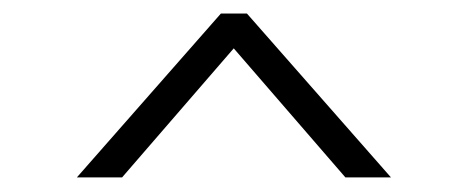

<svg xmlns="http://www.w3.org/2000/svg" viewBox="-20 -860 672 276"><path d="M90.5 -605 297.5 -840.5H335L542 -605H476.5L316 -790.5L155.5 -605Z"/></svg>

Font: Spartan Thin
Style: Regular
Weight: 400
Version: Version 1.004